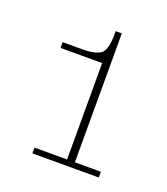

<svg xmlns="http://www.w3.org/2000/svg" viewBox="-75 -737 381 438"><g transform="rotate(20 116.0 -518.5)"><path d="M51 -355V-369H130V-603H29V-617H78Q105 -617 119.5 -625.5Q134 -634 134 -674V-682H149V-369H212V-355Z"/></g></svg>

Font: Montagu Slab 144pt Thin
Style: Regular
Weight: 250
Version: Version 1.000